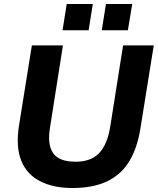

<svg xmlns="http://www.w3.org/2000/svg" viewBox="-20 -933 792 964"><path d="M344 11Q248 11 181.5 -23Q115 -57 87 -125.5Q59 -194 75 -300L140 -705H296L231 -292Q217 -208 246.5 -164.5Q276 -121 360 -121Q435 -121 476.5 -163Q518 -205 533 -294L598 -705H752L685 -288Q669 -188 628 -121.5Q587 -55 516.5 -22Q446 11 344 11ZM491 -781 512 -913H644L622 -781ZM294 -781 315 -913H446L425 -781Z"/></svg>

Font: Mulish ExtraLight ExtraBold
Style: Italic
Weight: 800
Italic angle: -9°
Version: Version 3.603